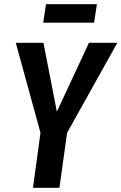

<svg xmlns="http://www.w3.org/2000/svg" viewBox="-20 -895 579 915"><path d="M428.2 -787.1H186L199.2 -875H441.9ZM539.1 -690.9 299.8 -262.2 263.2 0H137.2L172.9 -262.2L55.2 -690.9H187L251 -362.8L403.8 -690.9Z"/></svg>

Font: Fira Sans Compressed Medium
Style: Italic
Weight: 500
Width: 3
Italic angle: -8°
Designer: Carrois Corporate & Edenspiekermann AG
Foundry: Carrois Corporate GbR & Edenspiekermann AG
Version: Version 4.203;PS 004.203;hotconv 1.0.88;makeotf.lib2.5.64775